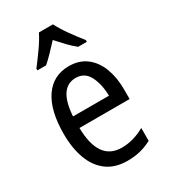

<svg xmlns="http://www.w3.org/2000/svg" viewBox="-190 -857 843 958"><g transform="rotate(-30 231.0 -378.0)"><path d="M238 -546Q297 -546 337.5 -515Q378 -484 398.5 -430Q419 -376 419 -308V-252H130Q133 -61 265 -61Q332 -61 397 -98V-24Q365 -7 331.5 1.5Q298 10 257 10Q186 10 139.5 -24.5Q93 -59 70 -121Q47 -183 47 -265Q47 -400 97 -473Q147 -546 238 -546ZM238 -478Q141 -478 131 -318H338Q337 -385 313 -431.5Q289 -478 238 -478ZM274 -766Q291 -732 321 -690Q351 -648 377 -616V-606H327Q304 -624 281 -648Q258 -672 234 -699Q209 -672 185.5 -647.5Q162 -623 142 -606H92V-616Q119 -651 148 -692Q177 -733 193 -766Z"/></g></svg>

Font: Noto Sans Thai Looped Condensed
Style: Regular
Weight: 400
Width: 3
Designer: Sasikarn Vongin, Ben Mitchell
Foundry: The Fontpad Ltd
Version: Version 1.001; ttfautohint (v1.8.4.7-5d5b)